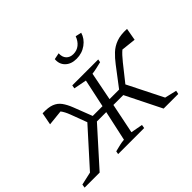

<svg xmlns="http://www.w3.org/2000/svg" viewBox="-159 -982 1235 1235"><g transform="rotate(-45 459.0 -364.5)"><path d="M127 0H-10L-6 -24L83 -44L300 -285L258 -397Q244 -434 227 -456L121 -445L137 -529Q190 -531 220.5 -519Q251 -507 269.5 -481.5Q288 -456 303 -418L353 -289H442L483 -481L395 -498L399 -521H635L631 -500Q606 -494 586.5 -489.5Q567 -485 544 -482L506 -289H593L692 -419Q717 -452 744.5 -478Q772 -504 810 -518Q848 -532 905 -529L890 -445L790 -456Q766 -436 734 -396L645 -284L766 -43L847 -24L842 0H709L587 -245H497L455 -39L536 -24L532 0H295L299 -21Q327 -28 345.5 -32.5Q364 -37 387 -39L432 -245H347ZM540 -622Q491 -622 463 -649.5Q435 -677 439 -720L483 -729Q481 -696 498.5 -677Q516 -658 547 -658Q579 -658 602.5 -677Q626 -696 638 -729L679 -720Q667 -678 628.5 -650Q590 -622 540 -622Z"/></g></svg>

Font: Piazzolla SC Light
Style: Italic
Weight: 300
Italic angle: -11.3°
Designer: Juan Pablo del Peral
Foundry: Huerta Tipografica
Version: Version 1.330